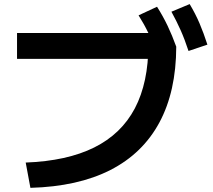

<svg xmlns="http://www.w3.org/2000/svg" viewBox="-20 -875 1040 939"><path d="M105.7 -80Q307.4 -87.6 440.4 -153.6Q573.4 -219.6 639.6 -345.3Q705.7 -471 705.7 -657L772 -587.1H63.3V-713.7H805.4L842 -646.7Q841.3 -428 759.7 -276.2Q678 -124.3 519.7 -43.5Q361.3 37.3 128.7 43.7ZM749 -610.3Q727.7 -667.3 706.5 -711.8Q685.3 -756.3 657.7 -800L748 -842Q777 -796.3 799.5 -749.2Q822 -702 842 -646.7ZM902 -625.7Q883.3 -682.7 863.2 -727.8Q843 -773 818.3 -817.7L907.6 -855Q935.6 -808.3 956 -760.5Q976.3 -712.7 994.3 -656.7Z"/></svg>

Font: M PLUS 1 Thin
Style: Regular
Weight: 100
Designer: Coji Morishita
Foundry: UNDERFOREST DESIGN
Version: Version 1.001